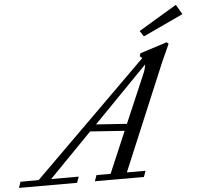

<svg xmlns="http://www.w3.org/2000/svg" viewBox="-126 -923 1025 982"><g transform="rotate(-5 387.0 -431.5)"><path d="M635.7 -716.3 616.7 -745.6 812.5 -862.8 841.8 -812.5ZM-68.4 0 -57.6 -30.8H35.2L617.7 -606.4Q612.3 -612.3 606 -616.7L610.4 -631.8L749 -676.3L758.3 -667.5Q722.7 -590.3 716.8 -575.7L488.3 -30.8H584L573.2 0H321.3L332.5 -30.8H404.8L495.6 -243.7L319.3 -255.9L99.6 -30.8H241.2L230 0ZM617.7 -528.8Q627.9 -553.7 628.9 -572.3L352.5 -289.1L510.3 -278.3Z"/></g></svg>

Font: Elstob 10pt
Style: Italic
Weight: 400
Italic angle: -20°
Designer: Peter S. Baker
Version: Version 1.015